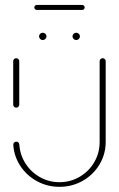

<svg xmlns="http://www.w3.org/2000/svg" viewBox="-20 -750 474 765"><path d="M44.8 -321.1Q39.6 -321.1 36.1 -324.6Q32.6 -328.1 32.6 -333V-506.3Q32.6 -511.1 36.1 -514.6Q39.6 -518.1 44.8 -518.1Q49.6 -518.1 53.1 -514.6Q56.7 -511.1 56.7 -506.3V-333Q56.7 -328.1 53.1 -324.6Q49.6 -321.1 44.8 -321.1ZM389.3 -518.1Q394.1 -518.1 397.6 -514.6Q401.1 -511.1 401.1 -506.3V-184.4Q401.1 -135.9 376.5 -94.8Q351.9 -53.7 309.6 -29.6Q267.4 -5.6 217 -5.6Q168.5 -5.6 127.4 -28Q86.3 -50.4 61.1 -88.7Q35.9 -127 33 -173Q32.6 -177.8 36.1 -181.7Q39.6 -185.6 44.8 -185.6Q49.6 -185.6 53.1 -182.4Q56.7 -179.3 57 -174.4Q59.6 -133 81.7 -98.5Q103.7 -64.1 139.4 -44.1Q175.2 -24.1 217 -24.1Q260.7 -24.1 297.4 -45.6Q334.1 -67 355.6 -103.9Q377 -140.7 377 -184.4V-506.3Q377 -511.1 380.6 -514.6Q384.1 -518.1 389.3 -518.1ZM268.9 -605.2Q268.9 -611.1 273.3 -615.4Q277.8 -619.6 283.7 -619.6Q289.6 -619.6 294.1 -615.4Q298.5 -611.1 298.5 -605.2Q298.5 -599.3 294.1 -594.8Q289.6 -590.4 283.7 -590.4Q277.8 -590.4 273.3 -594.8Q268.9 -599.3 268.9 -605.2ZM135.6 -605.2Q135.6 -611.1 140 -615.4Q144.4 -619.6 150.4 -619.6Q156.3 -619.6 160.7 -615.4Q165.2 -611.1 165.2 -605.2Q165.2 -599.3 160.7 -594.8Q156.3 -590.4 150.4 -590.4Q144.4 -590.4 140 -594.8Q135.6 -599.3 135.6 -605.2ZM116.7 -720.4Q116.7 -724.4 119.6 -727.4Q122.6 -730.4 126.7 -730.4H307.4Q311.5 -730.4 314.4 -727.4Q317.4 -724.4 317.4 -720.4Q317.4 -716.3 314.4 -713.3Q311.5 -710.4 307.4 -710.4H126.7Q122.6 -710.4 119.6 -713.3Q116.7 -716.3 116.7 -720.4Z"/></svg>

Font: 26F Galaxy Sans Thin
Style: Regular
Weight: 100
Designer: C₂₉H₂₅N₃O₅
Version: Version 1.100